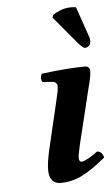

<svg xmlns="http://www.w3.org/2000/svg" viewBox="-51 -707 436 752"><g transform="rotate(-5 167.5 -331.0)"><path d="M290.5 -320.3 245.1 -133.8Q235.8 -92.8 235.8 -82.5Q235.8 -65.9 246.1 -65.9Q253.9 -65.9 272.7 -75.9Q291.5 -85.9 309.1 -100.1Q319.3 -100.1 326.2 -92.8Q333 -85.4 335 -74.2Q281.7 -30.3 241.7 -10.3Q201.7 9.8 157.2 9.8Q112.3 9.8 112.3 -46.4Q112.3 -73.7 124 -125L168.9 -315.9Q178.2 -353.5 178.2 -367.2Q178.2 -375 173.6 -380.9Q168.9 -386.7 160.2 -387.2L120.1 -390.1Q115.7 -396.5 116 -406.7Q116.2 -417 121.1 -422.9Q226.6 -436 290 -436Q310.5 -436 310.5 -415Q310.5 -409.2 308.6 -397.7Q306.6 -386.2 304.7 -377L297.4 -348.6Q292.5 -329.1 290.5 -320.3ZM276.9 -669.9 317.9 -550.8Q320.8 -544.9 320.8 -536.1Q320.8 -534.2 320.3 -530.8Q319.8 -527.3 319.8 -525.9Q318.4 -519 311.8 -513.9Q305.2 -508.8 297.9 -508.8Q290.5 -508.8 272.9 -528.8L181.2 -638.2L186 -648.9Q195.8 -656.2 215.6 -664.1Q235.4 -671.9 257.8 -671.9Q271 -671.9 276.9 -669.9Z"/></g></svg>

Font: Linux Libertine G
Style: Semibold Italic
Weight: 600
Italic angle: -11.5°
Designer: Philipp H. Poll
Foundry: Philipp H. Poll
Version: Version 5.1.1